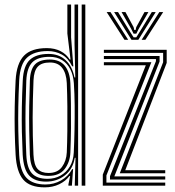

<svg xmlns="http://www.w3.org/2000/svg" viewBox="-20 -820 773 848"><path d="M356.8 0H340.8V-800H356.8ZM325 0H310.2L313.5 -123H310.2Q302.2 -73.8 266.9 -45.8Q231.5 -17.8 183.5 -17.8Q134 -17.8 109.1 -44.4Q84.2 -71 80.2 -136.5Q77.8 -185.8 76.6 -238.4Q75.5 -291 76.5 -347.5Q77.5 -404 80.5 -464.8Q83.8 -529.8 111.8 -555.8Q139.8 -581.8 194.8 -581.8Q240.5 -581.8 270 -554.2Q299.5 -526.8 308.8 -478H312.5L309.2 -626.5V-800H325ZM190 -30.2Q222 -30.2 247.5 -44.5Q273 -58.8 288.6 -84.8Q304.2 -110.8 305.8 -146.2Q308 -191.8 309.1 -245.8Q310.2 -299.8 309.8 -353.8Q309.2 -407.8 306.2 -452.8Q303.8 -487.8 290.6 -513.8Q277.5 -539.8 254.5 -554.4Q231.5 -569 198.8 -569Q146.8 -569 122.8 -544.9Q98.8 -520.8 96.2 -464.2Q93.8 -403 92.9 -349.4Q92 -295.8 92.9 -243.9Q93.8 -192 96.2 -135.8Q98.8 -79.2 120.6 -54.8Q142.5 -30.2 190 -30.2ZM194 -43.2Q152.5 -43.2 133.2 -65Q114 -86.8 111.8 -137Q109.8 -192.5 109 -244.9Q108.2 -297.2 109 -351.2Q109.8 -405.2 112 -465.5Q114 -513.8 134.5 -535.4Q155 -557 200.2 -557Q243.8 -557 266.1 -529.6Q288.5 -502.2 290.8 -452.8Q292.5 -414 293.2 -362.5Q294 -311 293.5 -254.9Q293 -198.8 290.8 -146.2Q289 -104 265.8 -73.6Q242.5 -43.2 194 -43.2ZM194.5 -56Q234.2 -56 253.8 -82.8Q273.2 -109.5 275 -146.8Q276.8 -187.8 277.4 -240.9Q278 -294 277.5 -349.4Q277 -404.8 275 -452.5Q273 -496.5 254.6 -520.2Q236.2 -544 200.5 -544Q164 -544 146.9 -525.6Q129.8 -507.2 128 -465.5Q124.5 -378.8 124.2 -300.1Q124 -221.5 127.8 -137Q129.8 -91.5 146.1 -73.8Q162.5 -56 194.5 -56ZM177.5 7.5Q111.8 7.5 82.5 -26.9Q53.2 -61.2 49 -136Q46 -190.5 45 -242.9Q44 -295.2 45 -349.9Q46 -404.5 49 -465Q53.2 -540.2 85.8 -573.9Q118.2 -607.5 186.8 -607.5Q221.8 -607.5 248 -593.8Q274.2 -580 287.8 -557H291.5L277.5 -672.2V-800H294V-655L303.8 -527H298.8Q281.5 -563.2 253.4 -578.9Q225.2 -594.5 191.2 -594.5Q130.8 -594.5 99.6 -565.6Q68.5 -536.8 64.8 -465.5Q61.8 -403 60.8 -348.2Q59.8 -293.5 60.9 -241.5Q62 -189.5 64.8 -135Q69 -64 96.9 -34.6Q124.8 -5.2 181 -5.2Q217.8 -5.2 249.4 -22.9Q281 -40.5 298.8 -73H302.8L297.5 0H282.2V-6L289.8 -42.5H286.5Q270.2 -20.2 241.8 -6.4Q213.2 7.5 177.5 7.5ZM509 -54.8 700.5 -545.2V-586.5H438.8V-600H716.2V-542.2L533.2 -68.2H709.8V-54.8ZM434 0V-48.8L624 -531.8H438.8V-545.2H648.5L450 -45.2V-13.5H709.8V0ZM465.8 -27.2V-41.8L668.8 -550V-559H438.8V-572.8H684.8V-548.2L485 -41H709.8V-27.2ZM451 -766.8H468L546.2 -644.2H529.8ZM484 -766.8H501.2L554.5 -679.5L570 -655.2H582L597.2 -679.5L650.5 -766.8H667.8L591 -644.2H560.8ZM516.8 -766.8H534L570 -700.2L573.2 -687.5H578.8L581.8 -700.2L618.2 -766.8H635.5L592 -691.5L582 -671.2H570L560 -691.5ZM683.8 -766.8H700.8L622 -644.2H605.5Z"/></svg>

Font: Big Shoulders Inline Text Thin
Style: Regular
Weight: 400
Version: Version 2.002